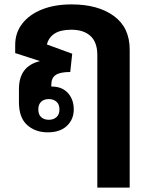

<svg xmlns="http://www.w3.org/2000/svg" viewBox="-20 -592 683 872"><path d="M422 260V-342Q422 -400 391 -428.5Q360 -457 304 -457Q255 -457 228 -439.5Q201 -422 193 -390L308 -348L299 -265Q253 -265 233 -251.5Q213 -238 213 -207V-199H214Q262 -199 288.5 -169.5Q315 -140 315 -95Q315 -50 284 -20.5Q253 9 197 9Q140 9 103 -24.5Q66 -58 66 -128V-187Q66 -240 90 -271.5Q114 -303 160 -314V-315L49 -351V-388Q49 -443 81 -484.5Q113 -526 170.5 -549Q228 -572 305 -572Q425 -572 497 -519.5Q569 -467 569 -367V260ZM202 -48Q223 -48 236.5 -60Q250 -72 250 -95Q250 -118 236.5 -130Q223 -142 202 -142Q180 -142 167 -130Q154 -118 154 -95Q154 -72 167 -60Q180 -48 202 -48Z"/></svg>

Font: Noto Sans Thai Looped
Style: Bold
Weight: 700
Designer: Sasikarn Vongin, Ben Mitchell
Foundry: The Fontpad Ltd
Version: Version 1.001; ttfautohint (v1.8.4.7-5d5b)